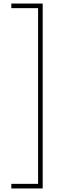

<svg xmlns="http://www.w3.org/2000/svg" viewBox="-20 -886 351 1084"><path d="M44 178V152H195V-840H44V-866H221V178Z"/></svg>

Font: Noto Sans Malayalam UI SemiCondensed Thin
Style: Regular
Weight: 100
Width: 4
Designer: Jelle Bosma - Monotype Design Team
Foundry: Monotype Imaging Inc.
Version: Version 2.104; ttfautohint (v1.8.4.7-5d5b)